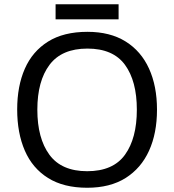

<svg xmlns="http://www.w3.org/2000/svg" viewBox="-20 -875 821 905"><path d="M720 -358Q720 -247 682.5 -164.5Q645 -82 572 -36Q499 10 391 10Q280 10 206.5 -36Q133 -82 97 -165Q61 -248 61 -359Q61 -469 97 -551Q133 -633 206.5 -679Q280 -725 392 -725Q499 -725 572 -679.5Q645 -634 682.5 -551.5Q720 -469 720 -358ZM156 -358Q156 -223 213 -145.5Q270 -68 391 -68Q513 -68 569 -145.5Q625 -223 625 -358Q625 -493 569 -569.5Q513 -646 392 -646Q271 -646 213.5 -569.5Q156 -493 156 -358ZM539 -855V-784H242V-855Z"/></svg>

Font: Noto IKEA Simplified Chinese
Style: Regular
Weight: 400
Designer: Monotype Design Team
Foundry: Monotype Imaging Inc.
Version: Version 1.100